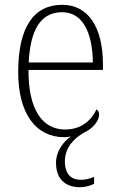

<svg xmlns="http://www.w3.org/2000/svg" viewBox="-20 -563 499 802"><path d="M314 219C334 219 354 214 373 205V176C350 185 336 188 317 188C281 188 251 168 251 111C251 53 290 14 331 -9C367 -25 394 -58 394 -84C394 -96 389 -102 383 -106C362 -61 320 -22 252 -22C158 -22 98 -104 99 -271H410V-294C410 -451 347 -543 240 -543C122 -543 56 -451 56 -262C56 -88 130 10 248 10C258 10 267 9 276 7C244 29 214 69 214 117C214 184 252 219 314 219ZM368 -302H100C106 -431 146 -512 239 -512C326 -512 366 -427 368 -302Z"/></svg>

Font: Noto Serif Hebrew SemiCondensed ExtraLight
Style: Regular
Weight: 200
Width: 4
Designer: Monotype Design Team
Foundry: Monotype Imaging Inc.
Version: Version 2.004